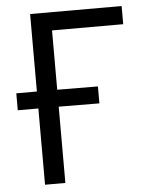

<svg xmlns="http://www.w3.org/2000/svg" viewBox="-51 -748 617 790"><g transform="rotate(-5 257.0 -352.5)"><path d="M103 0V-315H18V-385H103V-705H481V-630H187V-385L355 -384V-314L187 -315V0Z"/></g></svg>

Font: Nunito Sans 7pt Condensed
Style: Regular
Weight: 400
Width: 3
Designer: Vernon Adams
Foundry: Vernon Adams
Version: Version 3.101;gftools[0.9.27]